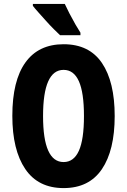

<svg xmlns="http://www.w3.org/2000/svg" viewBox="-20 -951 649 981"><path d="M566 -358Q566 -183 500.5 -86.5Q435 10 305 10Q175 10 109 -87.5Q43 -185 43 -359Q43 -539 110 -632Q177 -725 305 -725Q436 -725 501 -629Q566 -533 566 -358ZM200 -358Q200 -123 305 -123Q357 -123 383 -180.5Q409 -238 409 -358Q409 -478 383 -536Q357 -594 305 -594Q200 -594 200 -358ZM311 -931Q320 -911 335 -882Q350 -853 365.5 -826Q381 -799 391 -784V-771H287Q274 -783 254.5 -802.5Q235 -822 214.5 -845Q194 -868 176 -888Q158 -908 148 -921V-931Z"/></svg>

Font: Noto Sans Sinhala ExtraCondensed ExtraBold
Style: Regular
Weight: 800
Width: 2
Designer: Jelle Bosma - Monotype Design Team
Foundry: Monotype Imaging Inc.
Version: Version 2.006; ttfautohint (v1.8.4.7-5d5b)